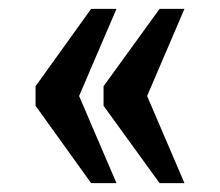

<svg xmlns="http://www.w3.org/2000/svg" viewBox="-20 -486 495 432"><path d="M339 -74H395L311 -270L395 -466H339L213 -292V-248ZM185 -74H242L158 -270L242 -466H185L60 -292V-248Z"/></svg>

Font: Noto Serif Tamil ExtraCondensed
Style: Bold Italic
Weight: 700
Width: 2
Italic angle: -12°
Designer: Indian Type Foundry, Tom Grace, and the Monotype Design Team
Foundry: Monotype Imaging Inc.
Version: Version 2.003